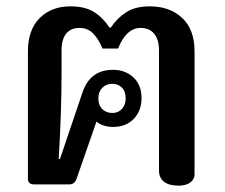

<svg xmlns="http://www.w3.org/2000/svg" viewBox="-20 -581 708 605"><path d="M481 -44V-422Q481 -456 466 -474.5Q451 -493 423 -493Q378 -493 352 -428H303Q290 -459 273 -476Q256 -493 231 -493Q203 -493 188.5 -475Q174 -457 174 -422V-352Q174 -231 165 -80H169L240 -290Q264 -361 336 -361Q375 -361 400.5 -337Q426 -313 426 -272Q426 -232 401.5 -206.5Q377 -181 336 -181Q321 -181 307 -185.5Q293 -190 284 -198L221 -17Q215 0 198 0H86Q78 0 73 -4.5Q68 -9 68 -18V-419Q68 -487 105 -524Q142 -561 202 -561Q248 -561 276.5 -543Q305 -525 325 -494H329Q350 -525 378.5 -543Q407 -561 452 -561Q515 -561 554 -524.5Q593 -488 593 -419V-31Q593 -16 579.5 -6Q566 4 543 4Q512 4 496.5 -8.5Q481 -21 481 -44ZM376 -271Q376 -293 364 -305Q352 -317 334 -317Q315 -317 302.5 -304.5Q290 -292 290 -271Q290 -249 302.5 -237Q315 -225 334 -225Q352 -225 364 -237.5Q376 -250 376 -271Z"/></svg>

Font: MaitreeSemiBold
Style: Regular
Weight: 600
Designer: CadsonDemak Team
Foundry: CadsonDemak
Version: Version 1.000